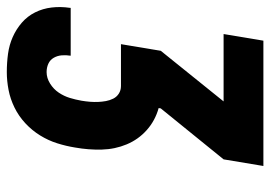

<svg xmlns="http://www.w3.org/2000/svg" viewBox="-142 -428 775 550"><g transform="rotate(90 245.0 -152.5)"><path d="M176 215Q149 215 123.5 211.5Q98 208 75.5 198Q53 188 34.5 172Q16 156 5 134Q-6 112 -9 86.5Q-12 61 -8 34Q-8 34 -8 33Q-8 32 -8 32H129Q129 32 129 32Q129 32 129 33Q127 45 128 57.5Q129 70 135 80.5Q141 91 152 96Q163 101 176 101Q193 101 209 91Q225 81 235 66Q245 51 250 34.5Q255 18 258 1Q260 -11 261 -23Q262 -35 261.5 -46.5Q261 -58 259 -69Q257 -80 252 -90Q247 -100 237.5 -106Q228 -112 216 -112H96L115 -226L260 -406H67L86 -520H445L426 -406L280 -226L279 -220Q315 -210 342 -186Q369 -162 383 -128.5Q397 -95 398 -57Q399 -19 392 20Q388 45 380 70.5Q372 96 357.5 119.5Q343 143 322.5 162Q302 181 277.5 193Q253 205 227 210Q201 215 176 215Z"/></g></svg>

Font: Iosevka SS04 Heavy
Style: Italic
Weight: 900
Italic angle: -9°
Monospace: yes
Designer: Belleve Invis
Foundry: Belleve Invis
Version: Version 19.0.0; ttfautohint (v1.8.4)